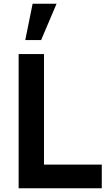

<svg xmlns="http://www.w3.org/2000/svg" viewBox="-20 -1010 581 1030"><path d="M283.5 -990H155L115.5 -795H200.5ZM526 0H80V-720H216V-127H526Z"/></svg>

Font: Hauora ExtraBold
Style: Regular
Weight: 800
Designer: Wayne Shih
Foundry: WCYS
Version: Version 1.001